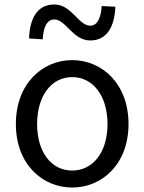

<svg xmlns="http://www.w3.org/2000/svg" viewBox="-20 -826 646 859"><path d="M303 13C436 13 555 -91 555 -271C555 -452 436 -557 303 -557C170 -557 51 -452 51 -271C51 -91 170 13 303 13ZM303 -63C209 -63 146 -146 146 -271C146 -396 209 -481 303 -481C397 -481 461 -396 461 -271C461 -146 397 -63 303 -63ZM384 -645C461 -645 493 -711 496 -796L435 -799C432 -748 416 -711 384 -711C331 -711 301 -806 223 -806C145 -806 113 -741 110 -654L171 -650C174 -704 190 -739 223 -739C275 -739 305 -645 384 -645Z"/></svg>

Font: Noto Sans Mono CJK JP Regular
Style: Regular
Weight: 400
Designer: Ryoko NISHIZUKA (kana & ideographs); Paul D. Hunt (Latin, Greek & Cyrillic); Wenlong ZHANG (bopomofo); Sandoll Communica
Foundry: Adobe Systems Incorporated
Version: Version 1.004;PS 1.004;hotconv 1.0.82;makeotf.lib2.5.63406